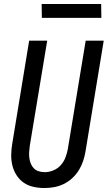

<svg xmlns="http://www.w3.org/2000/svg" viewBox="-20 -940 543 968"><path d="M204 8Q176 8 148.5 2Q121 -4 99.5 -19Q78 -34 63.5 -56.5Q49 -79 42.5 -105.5Q36 -132 36.5 -160Q37 -188 42 -217L127 -735H218L130 -204Q128 -188 127 -173Q126 -158 128 -143Q130 -128 135.5 -114.5Q141 -101 151 -91Q161 -81 175.5 -76.5Q190 -72 206 -72Q227 -72 249 -81Q271 -90 286.5 -107.5Q302 -125 310 -146Q318 -167 322 -189L412 -735H503L411 -176Q407 -152 399 -128Q391 -104 377.5 -82Q364 -60 344.5 -42Q325 -24 301.5 -12.5Q278 -1 253 3.5Q228 8 204 8ZM491 -850H191L190 -920H490Z"/></svg>

Font: Iosevka SS18 Medium
Style: Italic
Weight: 500
Italic angle: -9°
Monospace: yes
Designer: Belleve Invis
Foundry: Belleve Invis
Version: Version 25.1.1; ttfautohint (v1.8.4)